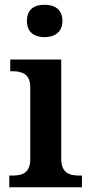

<svg xmlns="http://www.w3.org/2000/svg" viewBox="-20 -786 380 806"><path d="M167 -630C208 -630 242 -650 242 -698C242 -748 208 -766 167 -766C125 -766 93 -748 93 -698C93 -650 125 -630 167 -630ZM19 0H324V-49H312C270 -49 237 -61 237 -120V-536H23V-487H32C73 -487 107 -475 107 -420V-118C107 -60 74 -49 32 -49H19Z"/></svg>

Font: Noto Serif Ethiopic SemiBold
Style: Regular
Weight: 600
Designer: Monotype Design Team
Foundry: Monotype Imaging Inc.
Version: Version 2.102